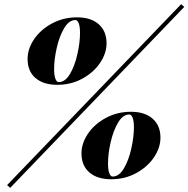

<svg xmlns="http://www.w3.org/2000/svg" viewBox="-20 -844 902 919"><path d="M862 -811 29 55 14 42 847 -824ZM349 -761Q415 -761 452.5 -728Q490 -695 490 -637Q490 -589 459 -543Q428 -497 374 -467.5Q320 -438 254 -438Q188 -438 150 -470.5Q112 -503 112 -562Q112 -610 143 -656Q174 -702 228.5 -731.5Q283 -761 349 -761ZM239 -513Q239 -484 245 -467.5Q251 -451 261 -451Q292 -451 315 -490Q338 -529 350.5 -585Q363 -641 363 -687Q363 -716 357 -732Q351 -748 341 -748Q310 -748 287 -709Q264 -670 251.5 -614.5Q239 -559 239 -513ZM607 -309Q673 -309 710.5 -276Q748 -243 748 -185Q748 -137 717 -91Q686 -45 632 -15.5Q578 14 512 14Q446 14 408 -18.5Q370 -51 370 -110Q370 -158 401 -204Q432 -250 486.5 -279.5Q541 -309 607 -309ZM497 -61Q497 -32 503 -15.5Q509 1 519 1Q550 1 573 -38Q596 -77 608.5 -133Q621 -189 621 -235Q621 -264 615 -280Q609 -296 599 -296Q568 -296 545 -257Q522 -218 509.5 -162.5Q497 -107 497 -61Z"/></svg>

Font: Playfair Display SC Black
Style: Italic
Weight: 900
Italic angle: -14°
Designer: Claus Eggers Sørensen
Foundry: Claus Eggers Sørensen
Version: Version 1.200; ttfautohint (v1.6)